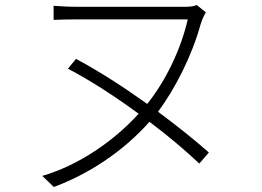

<svg xmlns="http://www.w3.org/2000/svg" viewBox="-20 -709 1040 763"><path d="M810 -103C757 -150 686 -207 608 -265C674 -353 743 -487 777 -612C783 -631 791 -648 798 -660L762 -689C750 -684 736 -682 718 -682H287C252 -682 220 -684 193 -686V-630C220 -631 253 -632 287 -632H726C701 -520 642 -392 565 -296C473 -362 374 -426 282 -475L250 -436C342 -388 441 -323 531 -257C433 -149 293 -52 148 -10L194 34C327 -15 467 -104 574 -225C651 -167 719 -109 772 -59Z"/></svg>

Font: Noto Sans CJK Light
Style: Regular
Weight: 300
Designer: Ryoko NISHIZUKA (kana & ideographs); Paul D. Hunt (Latin, Greek & Cyrillic); Wenlong ZHANG (bopomofo); Sandoll Communica
Foundry: Adobe Systems Incorporated
Version: Version 1.000;PS 1;hotconv 1.0.78;makeotf.lib2.5.61930